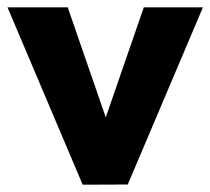

<svg xmlns="http://www.w3.org/2000/svg" viewBox="-20 -506 576 526"><path d="M206.5 0 0.5 -486H165.5L305.5 -81H234L374 -486H536L330 -0.5Z"/></svg>

Font: Marine Company Thin
Style: Regular
Weight: 100
Designer: Rodrigo Fuenzalida
Foundry: fragTYPE
Version: Version 1.000